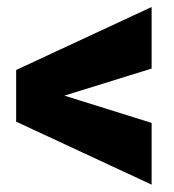

<svg xmlns="http://www.w3.org/2000/svg" viewBox="-20 -510 485 535"><path d="M402.5 4.5V-167.5L159.5 -243.5L402.5 -319V-490.5L25 -315V-171Z"/></svg>

Font: Anybody Thin ExtraBold
Style: Regular
Weight: 800
Version: Version 1.113;gftools[0.9.25]